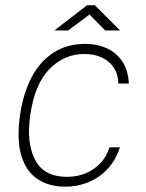

<svg xmlns="http://www.w3.org/2000/svg" viewBox="-20 -692 548 722"><path d="M226.5 10Q164 10 121 -18.8Q78 -47.5 60.2 -106.8Q42.5 -166 55 -257Q66.5 -338 97.5 -398.8Q128.5 -459.5 179.8 -493.2Q231 -527 302 -527Q345.5 -527 381.2 -510.8Q417 -494.5 439.5 -461.5Q462 -428.5 464.5 -378H425Q424.5 -412 408.2 -437Q392 -462 363.5 -475.5Q335 -489 297 -489Q221.5 -489 165.8 -432.2Q110 -375.5 93.5 -257Q79 -154 112.2 -90.5Q145.5 -27 232 -27Q270 -27 302.5 -40.5Q335 -54 358.2 -79Q381.5 -104 391.5 -138H431Q414.5 -88 382.8 -55Q351 -22 310.5 -6Q270 10 226.5 10ZM184.5 -577.5 307.5 -672.5H336.5L431.5 -577.5H375.5L316.5 -637.5L236.5 -577.5Z"/></svg>

Font: Public Sans Thin
Style: Italic
Weight: 100
Italic angle: -8°
Designer: The Public Sans project authors (U.S. Web Design System). Libre Franklin designed by Pablo Impallari and Rodrigo Fuenzal
Version: Version 2.000